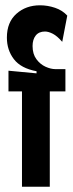

<svg xmlns="http://www.w3.org/2000/svg" viewBox="-20 -705 277 725"><path d="M63 0V-360H12V-438L118 -428V-436Q59 -447 32.5 -481.5Q6 -516 6 -563Q6 -621 42 -653Q78 -685 131 -685Q160 -685 188 -675.5Q216 -666 234 -646L215 -547Q196 -569 179.5 -577.5Q163 -586 150 -586Q127 -586 115 -571Q103 -556 103 -531Q103 -501 117.5 -481.5Q132 -462 152 -453Q172 -444 189 -444H227V-360H168V0Z"/></svg>

Font: Bricolage Grotesque 96pt Condensed Medium
Style: Regular
Weight: 500
Width: 3
Designer: Mathieu Triay
Foundry: Atelier Triay
Version: Version 1.001; ttfautohint (v1.8.4.7-5d5b);gftools[0.9.33.de